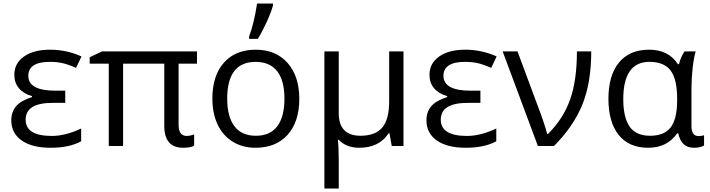

<svg xmlns="http://www.w3.org/2000/svg" viewBox="-20 -826 4016 1086"><path d="M125 -148.9Q125 -57.1 273.4 -57.1Q350.1 -57.1 439 -99.1V-26.9Q372.1 9.8 266.6 9.8Q161.1 9.8 102.5 -31.5Q43.9 -72.8 43.9 -145Q43.9 -192.9 70.8 -224.9Q97.7 -256.8 161.1 -276.9V-282.2Q113.3 -295.9 87.2 -326.9Q61 -357.9 61 -402.8Q61 -467.8 115.7 -506.3Q170.4 -544.9 263.2 -544.9Q356 -544.9 440.9 -506.8L410.2 -441.9Q364.3 -462.4 332.5 -469.2Q300.8 -476.1 262.2 -476.1Q140.1 -476.1 140.1 -397Q140.1 -313 294.9 -313H349.1V-244.1H276.9Q125 -244.1 125 -148.9Z M990.2 -120.1Q990.2 -57.1 1036.1 -57.1Q1054.7 -57.1 1078.1 -65.9V-2Q1057.1 9.8 1016.1 9.8Q909.2 9.8 909.2 -113.8V-465.8H676.3V0H595.2V-465.8H487.3V-502L557.1 -535.2H1094.2V-465.8H990.2Z M1425.8 -476.1Q1265.1 -476.1 1265.1 -268.1Q1265.1 -165.5 1306.2 -111.8Q1347.2 -58.1 1426.8 -58.1Q1506.8 -57.6 1547.9 -111.3Q1588.9 -165 1588.9 -267.6Q1588.9 -370.1 1547.9 -422.9Q1506.8 -475.6 1425.8 -476.1ZM1606.9 -63.5Q1541 9.8 1424.8 9.8Q1353 9.8 1297.4 -23.9Q1241.7 -57.6 1211.4 -120.6Q1181.2 -183.6 1181.2 -268.1Q1181.2 -398.4 1246.6 -471.7Q1312 -544.9 1426.3 -544.9Q1540 -544.9 1606.4 -470.2Q1672.9 -395.5 1672.9 -266.6Q1672.9 -137.7 1606.9 -63.5ZM1523.9 -806.2V-794.9Q1514.6 -758.8 1488.3 -701.2Q1461.9 -643.6 1438 -606H1389.2V-620.1Q1418 -697.8 1434.1 -806.2Z M1896 -186Q1896 -58.1 2020 -58.1Q2103 -58.6 2142.1 -104.5Q2181.2 -150.4 2181.2 -253.9V-535.2H2262.2V0H2195.8L2183.1 -71.8H2178.2Q2124 9.8 2012.2 9.8Q1939 9.8 1896 -35.2H1891.1Q1896 5.9 1896 84V240.2H1814.9V-535.2H1896Z M2473.1 -148.9Q2473.1 -57.1 2621.6 -57.1Q2698.2 -57.1 2787.1 -99.1V-26.9Q2720.2 9.8 2614.7 9.8Q2509.3 9.8 2450.7 -31.5Q2392.1 -72.8 2392.1 -145Q2392.1 -192.9 2418.9 -224.9Q2445.8 -256.8 2509.3 -276.9V-282.2Q2461.4 -295.9 2435.3 -326.9Q2409.2 -357.9 2409.2 -402.8Q2409.2 -467.8 2463.9 -506.3Q2518.6 -544.9 2611.3 -544.9Q2704.1 -544.9 2789.1 -506.8L2758.3 -441.9Q2712.4 -462.4 2680.7 -469.2Q2648.9 -476.1 2610.4 -476.1Q2488.3 -476.1 2488.3 -397Q2488.3 -313 2643.1 -313H2697.3V-244.1H2625Q2473.1 -244.1 2473.1 -148.9Z M3243.2 -535.2H3324.2Q3324.2 -357.9 3273.7 -233.9Q3223.1 -109.9 3113.3 0H3022.5L2823.2 -535.2H2907.2L3014.2 -247.1Q3058.1 -133.3 3075.2 -67.9H3079.1Q3165.5 -153.3 3204.3 -262Q3243.2 -370.6 3243.2 -535.2Z M3814.5 -462.9H3820.3Q3832 -507.8 3852.1 -535.2H3915Q3904.8 -502.9 3897.9 -442.9Q3891.1 -382.8 3891.1 -326.2V-111.8Q3891.1 -56.2 3932.1 -56.2Q3946.3 -56.2 3962.4 -61V-2.9Q3939.9 9.8 3904.3 9.8Q3833.5 9.8 3816.4 -71.8H3810.1Q3753.9 9.8 3646 9.8Q3537.6 9.8 3479.5 -62.7Q3421.4 -135.3 3421.4 -267.6Q3421.4 -399.9 3481.2 -472.4Q3541 -544.9 3651.4 -544.9Q3761.7 -544.9 3814.5 -462.9ZM3810.1 -259.8V-267.1Q3810.1 -378.9 3772.9 -427.5Q3735.8 -476.1 3653.3 -476.1Q3505.4 -476.1 3505.4 -265.1Q3505.4 -161.6 3541.3 -109.9Q3577.1 -58.1 3657.2 -58.1Q3737.3 -58.1 3773.7 -105.7Q3810.1 -153.3 3810.1 -259.8Z"/></svg>

Font: OpenSans-Regular
Style: Regular
Weight: 400
Foundry: Ascender Corporation
Version: Version 1.10